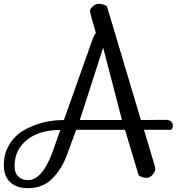

<svg xmlns="http://www.w3.org/2000/svg" viewBox="-82 -855 972 1003"><path d="M812 -177H670L727 13Q729 20 729 31Q729 42 715 58Q701 74 686 74Q658 74 642 60L571 -177H316L266 -41Q240 28 191 78Q142 128 64 128Q5 128 -28.5 97Q-62 66 -62 7Q-62 -52 -33.5 -99.5Q-5 -147 42 -174Q136 -228 252 -228L398 -640Q408 -669 419 -683Q388 -787 388 -797.5Q388 -808 402.5 -821.5Q417 -835 432 -835Q461 -835 477 -821L654 -228L785 -229Q802 -229 811.5 -220.5Q821 -212 821 -199Q821 -186 812 -177ZM64 86Q139 86 194 -65L233 -176Q123 -176 58.5 -124Q-6 -72 -6 13Q-6 48 13.5 67Q33 86 64 86ZM457 -606 335 -228H555Z"/></svg>

Font: Sofia
Style: Regular
Weight: 400
Designer: Paula Nazal and Daniel Hernndez
Foundry: Paula Nazal, Daniel Hernndez
Version: Version 1.001